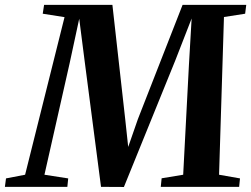

<svg xmlns="http://www.w3.org/2000/svg" viewBox="-62 -763 1026 784"><path d="M-42 0 -37.5 -34.5 40.5 -49.5 201.5 -693 112.5 -707 118 -743H397L449.5 -274.5L461.5 -163L501 -276.5L683.5 -743H943.5L939 -707L852.5 -693.5L832.5 -49.5L918 -34.5L914.5 0H594.5L598 -35L686 -49.5L709.5 -498.5L720.5 -687.5L653.5 -515.5L444 0.5L350.5 0L284.5 -507L261.5 -686.5L222.5 -505.5L119.5 -49.5L216.5 -34.5L213 0Z"/></svg>

Font: Merriweather 72pt
Style: Bold Italic
Weight: 700
Italic angle: -7.8°
Version: Version 2.101